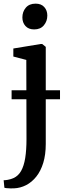

<svg xmlns="http://www.w3.org/2000/svg" viewBox="-40 -789 362 1051"><path d="M36.5 242Q28 242.5 17 242.2Q6 242 -3.5 241Q-13 240 -16 238.5L-20 197.5Q-12.5 198 3.2 195.2Q19 192.5 34.5 185.5Q60 174 75.5 146.8Q91 119.5 98 76Q105 32.5 105 -28L104 -461L33 -479.5V-523.5L182 -548H191L210.5 -532.5V-1Q210.5 57.5 196.8 102.5Q183 147.5 158.5 178Q134 208.5 102.8 224.5Q71.5 240.5 36.5 242ZM146.5 -628Q116 -628 99.2 -646.8Q82.5 -665.5 82.5 -693.5Q82.5 -724.5 101.2 -746.8Q120 -769 154.5 -769H155.5Q185.5 -769 202.2 -750.5Q219 -732 219 -704Q219 -673 200.2 -650.5Q181.5 -628 147.5 -628ZM288.5 -295V-245.5H23.5V-295Z"/></svg>

Font: Merriweather 60pt Medium
Style: Regular
Weight: 500
Version: Version 2.100